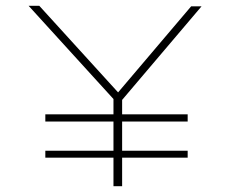

<svg xmlns="http://www.w3.org/2000/svg" viewBox="-20 -645 790 665"><path d="M403 0H373V-99H137V-123H373V-224H137V-249H373V-302L79 -625H116L389 -325L642 -623H678L403 -299V-249H630V-224H403V-123H630V-99H403Z"/></svg>

Font: Inconsolata ExtraExpanded ExtraLight
Style: Regular
Weight: 200
Width: 8
Monospace: yes
Designer: Raph Levien, Cyreal, Brenton Simpson
Foundry: Raph Levien, Cyreal, Google
Version: Version 3.100; ttfautohint (v1.8.4.7-5d5b)